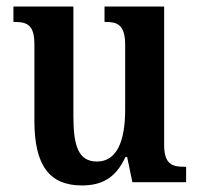

<svg xmlns="http://www.w3.org/2000/svg" viewBox="-20 -556 610 586"><path d="M230 10C290 10 333 -12 363 -77H368L384 0H548V-47H542C507 -47 481 -54 481 -113V-536H299V-489H303C337 -489 362 -481 362 -420V-221C362 -126 337 -63 276 -63C219 -63 204 -111 204 -202V-536H21V-489H25C65 -489 85 -478 85 -420V-187C85 -51 131 10 230 10Z"/></svg>

Font: Noto Serif Sinhala Condensed SemiBold
Style: Regular
Weight: 600
Width: 3
Designer: Jelle Bosma - Monotype Design Team
Foundry: Monotype Imaging Inc.
Version: Version 2.007